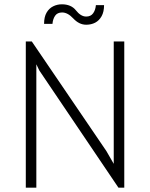

<svg xmlns="http://www.w3.org/2000/svg" viewBox="-20 -873 698 893"><path d="M149 0V-574L163 -545L531 0H558V-680H509V-111L475 -170L128 -680H100V0ZM426 -849Q424 -826 413 -811Q402 -796 381 -796Q368 -796 356 -803.5Q344 -811 333 -825Q322 -839 305.5 -846Q289 -853 268 -853Q246 -853 227 -843.5Q208 -834 196.5 -814Q185 -794 185 -762H224Q226 -785 236.5 -800Q247 -815 269 -815Q282 -815 295 -808Q308 -801 321 -787Q334 -773 349 -765.5Q364 -758 381 -758Q404 -758 422.5 -767.5Q441 -777 452.5 -797.5Q464 -818 464 -849Z"/></svg>

Font: Catamaran Thin Thin
Style: Regular
Weight: 250
Version: Version 2.000